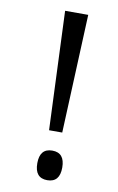

<svg xmlns="http://www.w3.org/2000/svg" viewBox="-83 -761 504 818"><g transform="rotate(10 168.5 -352.0)"><path d="M209 -201 231 -714H131L152 -201ZM181 10Q235 10 235 -54Q235 -118 181 -118Q127 -118 127 -54Q127 10 181 10Z"/></g></svg>

Font: Noto Sans Devanagari Extra Condensed
Style: Regular
Weight: 400
Width: 2
Designer: Monotype Design Team
Foundry: Monotype Imaging Inc.
Version: 1.000